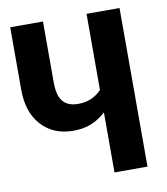

<svg xmlns="http://www.w3.org/2000/svg" viewBox="-79 -759 718 825"><g transform="rotate(-10 280.0 -346.0)"><path d="M498 -692V0H354V-262Q322 -233 288.5 -220Q255 -207 212 -207Q125 -207 73 -264Q21 -321 21 -420V-692H164V-427Q164 -368 186 -342.5Q208 -317 252 -317Q314 -317 354 -360V-692Z"/></g></svg>

Font: Fira Sans Condensed SemiBold
Style: Regular
Weight: 600
Width: 3
Designer: bBox Type GmbH & Carrois Corporate GbR & Edenspiekermann AG
Foundry: bBox Type GmbH & Carrois Corporate GbR & Edenspiekermann AG
Version: Version 4.301